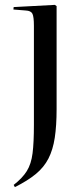

<svg xmlns="http://www.w3.org/2000/svg" viewBox="-20 -538 337 787"><path d="M41 229 36 220Q72 192 90 163Q108 134 113.5 90Q119 46 119 -26V-432Q119 -469 113 -481.5Q107 -494 85 -495L35 -499L36 -509L205 -518L212 -513V-91Q212 -23 204.5 26.5Q197 76 178.5 112Q160 148 126.5 175.5Q93 203 41 229Z"/></svg>

Font: Display Regular
Style: Regular
Weight: 400
Designer: Latin by Veronika Burian and Jose Scaglione. Greek by Irene Vlachou. Cyrillic by Vera Evstafieva.
Foundry: TypeTogether
Version: Version 3.002